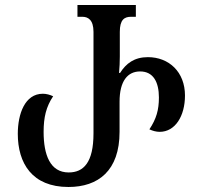

<svg xmlns="http://www.w3.org/2000/svg" viewBox="-20 -734 818 766"><path d="M253 12C372 12 457 -53 457 -208V-328C457 -412 490 -449 539 -449C592 -449 614 -406 614 -345C614 -296 604 -260 576 -218C589 -212 603 -208 617 -208C679 -208 718 -271 718 -353C718 -447 654 -506 570 -506C516 -506 483 -481 459 -443H455C457 -466 458 -487 458 -509V-607C458 -655 476 -667 502 -667H522V-714H289V-667H309C331 -667 353 -655 353 -607V-202C353 -85 313 -46 254 -46C180 -46 154 -116 154 -208C154 -266 164 -308 192 -350C179 -356 165 -360 151 -360C79 -360 51 -279 51 -200C51 -83 108 12 253 12Z"/></svg>

Font: Noto Serif Georgian ExtraCondensed Medium
Style: Regular
Weight: 500
Width: 2
Designer: Monotype Design Team, Akaki Razmadze
Foundry: Google LLC
Version: Version 2.003